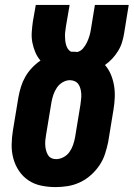

<svg xmlns="http://www.w3.org/2000/svg" viewBox="-20 -755 545 783"><path d="M206 8Q177 8 148 2Q119 -4 96 -19.5Q73 -35 57.5 -58Q42 -81 34.5 -108.5Q27 -136 27.5 -165.5Q28 -195 33 -225L55 -358Q59 -380 65.5 -401Q72 -422 83 -441.5Q94 -461 110 -478Q126 -495 145 -508Q132 -523 124 -542Q116 -561 112 -581.5Q108 -602 109.5 -624Q111 -646 114 -667L126 -735H264L249 -648Q248 -639 246.5 -629Q245 -619 245 -609.5Q245 -600 246 -590.5Q247 -581 249.5 -572Q252 -563 257 -555.5Q262 -548 270 -544Q270 -544 270.5 -544Q271 -544 271 -544Q277 -544 283 -544Q289 -544 295 -543Q309 -546 319 -558Q329 -570 335 -583Q341 -596 345 -609.5Q349 -623 351 -637L367 -735H505L486 -618Q483 -600 477.5 -582Q472 -564 461.5 -547Q451 -530 437.5 -515.5Q424 -501 408 -490Q423 -473 432 -451.5Q441 -430 445 -406.5Q449 -383 448 -358Q447 -333 443 -309L421 -175Q416 -151 408 -126.5Q400 -102 385 -80Q370 -58 349.5 -40Q329 -22 305 -11Q281 0 256 4Q231 8 206 8ZM209 -106Q224 -106 239 -114Q254 -122 263.5 -135.5Q273 -149 278 -164Q283 -179 286 -194L308 -328Q309 -338 310.5 -349Q312 -360 311.5 -370.5Q311 -381 308.5 -391.5Q306 -402 300.5 -410.5Q295 -419 285.5 -423.5Q276 -428 265 -428Q250 -428 235.5 -419.5Q221 -411 212 -397.5Q203 -384 198 -369.5Q193 -355 190 -339L168 -206Q166 -195 165 -184.5Q164 -174 164.5 -163.5Q165 -153 167.5 -143Q170 -133 175 -124Q180 -115 189 -110.5Q198 -106 209 -106Z"/></svg>

Font: Iosevka Curly Slab HvObl
Style: Regular
Weight: 900
Italic angle: -9°
Monospace: yes
Designer: Belleve Invis
Foundry: Belleve Invis
Version: Version 11.1.0; ttfautohint (v1.8.3)